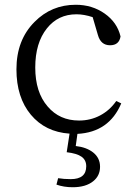

<svg xmlns="http://www.w3.org/2000/svg" viewBox="-20 -548 569 806"><path d="M285 238Q248 238 217 227L224 200Q248 204 277 204Q342 204 342 150Q342 124 322.5 110Q303 96 260 91L272 13Q170 6 109.5 -66.5Q49 -139 49 -257Q49 -380 125 -456Q196 -528 298 -528Q367 -528 419.5 -491Q472 -454 486 -395Q480 -358 442 -358Q403 -358 391 -401L369 -476Q333 -488 301 -488Q224 -488 177 -429Q128 -368 128 -264.5Q128 -161 180 -101Q230 -42 312 -42Q360 -42 400.5 -63.5Q441 -85 468 -124L489 -114Q438 7 305 14L298 65Q343 70 371 92Q400 115 400 152Q400 190 371 213Q340 238 285 238Z"/></svg>

Font: Cactus Classical Serif
Style: Regular
Weight: 400
Designer: Henry Chan (via Glyphwiki)、田海東、宇文滿月
Foundry: Moonlit Owen
Version: Version 1.000